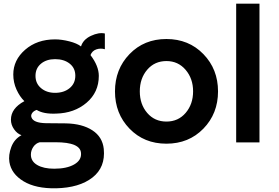

<svg xmlns="http://www.w3.org/2000/svg" viewBox="-20 -770 1507 1038"><path d="M283.2 248Q173.3 250 107.2 210Q41 169.9 30.8 106Q24.9 67.9 41 24.9Q57.1 -18.1 96.2 -39.1Q73.2 -46.9 56.2 -71Q39.1 -95.2 39.1 -123Q39.1 -184.1 111.8 -223.1Q86.9 -247.1 69.3 -285.6Q51.8 -324.2 51.8 -367.2Q51.8 -445.3 116 -501.2Q180.2 -557.1 277.8 -557.1Q313 -557.1 354.5 -546.6Q396 -536.1 418 -519Q429.2 -556.2 471.7 -576.2Q514.2 -596.2 546.9 -588.9V-503.9Q522.9 -510.7 500.5 -502.9Q478 -495.1 469.2 -472.2Q514.2 -413.1 514.2 -359.9Q514.2 -271 448 -214.6Q381.8 -158.2 283.2 -155.8Q215.3 -152.8 178.2 -175.8Q161.1 -169.9 153.6 -158.4Q146 -147 149.9 -136.2Q159.7 -105.5 228 -104L336.9 -103Q424.8 -101.1 479.5 -65.4Q534.2 -29.8 541 35.2Q550.8 134.3 480 189.7Q409.2 245.1 283.2 248ZM387.2 -360.8Q387.2 -401.9 356.7 -426Q326.2 -450.2 277.8 -450.2Q231 -450.2 201.4 -425.5Q171.9 -400.9 171.9 -359.9Q171.9 -318.8 201.9 -293.5Q231.9 -268.1 277.8 -268.1Q325.7 -268.1 356.4 -293.5Q387.2 -318.8 387.2 -360.8ZM418 58.1Q415 -1 279.8 -1H194.8Q172.9 4.9 159.9 24.4Q147 43.9 147 65.9Q147 102.1 181.4 122.1Q215.8 142.1 272.9 142.1Q340.8 142.1 380.9 119.1Q420.9 96.2 418 58.1Z M1079.6 -74.5Q1000.5 6.8 879.6 6.8Q758.8 6.8 680.2 -74.5Q601.6 -155.8 601.6 -275.9Q601.6 -396 680.2 -477.5Q758.8 -559.1 879.6 -559.1Q1000.5 -559.1 1079.6 -477.5Q1158.7 -396 1158.7 -275.9Q1158.7 -155.8 1079.6 -74.5ZM879.9 -439.9Q815.9 -439.9 775.9 -393.1Q735.8 -346.2 735.8 -276.1Q735.8 -206.1 775.9 -159.4Q815.9 -112.8 879.9 -112.8Q943.8 -112.8 983.9 -159.9Q1023.9 -207 1023.9 -276.1Q1023.9 -345.2 983.4 -392.6Q942.9 -439.9 879.9 -439.9Z M1256.8 0V-750H1382.8V0Z"/></svg>

Font: Oakes Grotesk
Style: SemiBold
Weight: 600
Designer: Samuel Oakes
Foundry: Samuel Oakes
Version: Version 1.0 | wf-rip DC20170320